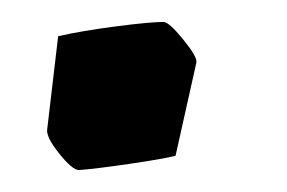

<svg xmlns="http://www.w3.org/2000/svg" viewBox="-20 -143 262 175"><path d="M23 -25 33 -110Q55 -115 86 -119Q117 -123 129 -123Q134 -123 147 -107Q160 -91 159 -86L140 -1Q128 2 97 6.5Q66 11 52 12Q46 12 34 -3Q22 -18 23 -25Z"/></svg>

Font: Grenze SemiBold
Style: Italic
Weight: 600
Italic angle: -10°
Designer: Renata Polastri
Foundry: Omnibus-Type
Version: Version 1.002; ttfautohint (v1.8)